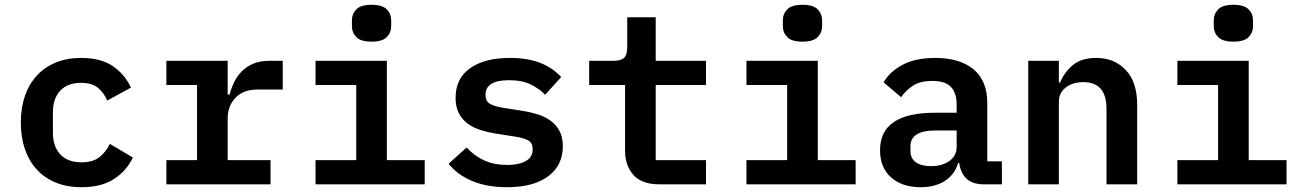

<svg xmlns="http://www.w3.org/2000/svg" viewBox="-20 -770 5440 802"><path d="M320 12Q261 12 214 -7Q167 -26 134.5 -61Q102 -96 84.5 -146Q67 -196 67 -258Q67 -320 84.5 -370Q102 -420 134.5 -455Q167 -490 213.5 -509Q260 -528 319 -528Q401 -528 451 -494Q501 -460 527 -404L428 -350Q414 -383 388.5 -403.5Q363 -424 319 -424Q262 -424 231.5 -391Q201 -358 201 -301V-215Q201 -159 231.5 -125.5Q262 -92 321 -92Q367 -92 394.5 -113Q422 -134 439 -169L535 -112Q509 -57 456.5 -22.5Q404 12 320 12Z M675 -101H803V-415H675V-516H931V-375H939Q946 -402 958.5 -427.5Q971 -453 990.5 -472.5Q1010 -492 1038 -504Q1066 -516 1105 -516H1161V-396H1055Q997 -396 964 -362Q931 -328 931 -275V-101H1110V0H675Z M1532 -596Q1487 -596 1468.5 -615Q1450 -634 1450 -661V-685Q1450 -712 1468.5 -731Q1487 -750 1532 -750Q1577 -750 1595.5 -731Q1614 -712 1614 -685V-661Q1614 -634 1595.5 -615Q1577 -596 1532 -596ZM1298 -101H1468V-415H1298V-516H1596V-101H1754V0H1298Z M2098 12Q2013 12 1951 -14.5Q1889 -41 1854 -86L1929 -154Q1961 -119 2002.5 -100Q2044 -81 2099 -81Q2147 -81 2176 -97Q2205 -113 2205 -146Q2205 -174 2185.5 -184Q2166 -194 2134 -199L2051 -212Q2019 -217 1988.5 -226.5Q1958 -236 1934.5 -253Q1911 -270 1897 -296.5Q1883 -323 1883 -361Q1883 -442 1943.5 -485Q2004 -528 2110 -528Q2185 -528 2237.5 -507Q2290 -486 2324 -448L2257 -374Q2235 -398 2198.5 -416.5Q2162 -435 2106 -435Q2008 -435 2008 -374Q2008 -346 2028 -335.5Q2048 -325 2080 -320L2162 -307Q2195 -302 2225.5 -292.5Q2256 -283 2279.5 -266Q2303 -249 2317 -223Q2331 -197 2331 -159Q2331 -79 2269.5 -33.5Q2208 12 2098 12Z M2735 0Q2661 0 2626 -39Q2591 -78 2591 -140V-415H2441V-516H2543Q2574 -516 2587 -528.5Q2600 -541 2600 -573V-698H2719V-516H2929V-415H2719V-101H2929V0Z M3332 -596Q3287 -596 3268.5 -615Q3250 -634 3250 -661V-685Q3250 -712 3268.5 -731Q3287 -750 3332 -750Q3377 -750 3395.5 -731Q3414 -712 3414 -685V-661Q3414 -634 3395.5 -615Q3377 -596 3332 -596ZM3098 -101H3268V-415H3098V-516H3396V-101H3554V0H3098Z M4090 0Q4043 0 4017.5 -23.5Q3992 -47 3987 -89H3982Q3968 -41 3927 -14.5Q3886 12 3826 12Q3748 12 3702 -29Q3656 -70 3656 -143Q3656 -299 3885 -299H3976V-333Q3976 -382 3952 -407Q3928 -432 3874 -432Q3825 -432 3795 -413Q3765 -394 3744 -364L3671 -426Q3695 -469 3748.5 -498.5Q3802 -528 3887 -528Q3989 -528 4046.5 -480.5Q4104 -433 4104 -339V-96H4165V0ZM3869 -76Q3915 -76 3945.5 -97.5Q3976 -119 3976 -156V-225H3888Q3783 -225 3783 -159V-139Q3783 -108 3806 -92Q3829 -76 3869 -76Z M4275 0V-516H4403V-425H4408Q4425 -467 4460.5 -497.5Q4496 -528 4559 -528Q4635 -528 4682.5 -477.5Q4730 -427 4730 -333V0H4602V-315Q4602 -427 4505 -427Q4485 -427 4467 -422Q4449 -417 4434.5 -406.5Q4420 -396 4411.5 -381Q4403 -366 4403 -345V0Z M5132 -596Q5087 -596 5068.5 -615Q5050 -634 5050 -661V-685Q5050 -712 5068.5 -731Q5087 -750 5132 -750Q5177 -750 5195.5 -731Q5214 -712 5214 -685V-661Q5214 -634 5195.5 -615Q5177 -596 5132 -596ZM4898 -101H5068V-415H4898V-516H5196V-101H5354V0H4898Z"/></svg>

Font: IBM Plex Mono SmBld
Style: Regular
Weight: 600
Monospace: yes
Designer: Mike Abbink, Paul van der Laan, Pieter van Rosmalen
Foundry: Bold Monday
Version: Version 2.3